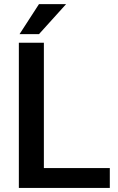

<svg xmlns="http://www.w3.org/2000/svg" viewBox="-20 -920 580 940"><path d="M517.6 -97.2V0H72.3V-710.9H194.8V-97.2ZM75.7 -752.9 170.9 -899.9H303.7L170.9 -752.9Z"/></svg>

Font: Vazirmatn UI Medium
Style: Regular
Weight: 500
Designer: Saber Rastikerdar
Foundry: Saber Rastikerdar
Version: Version 33.003